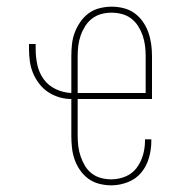

<svg xmlns="http://www.w3.org/2000/svg" viewBox="-20 -548 540 576"><path d="M314 8Q296 8 278 3.5Q260 -1 245.5 -11.5Q231 -22 220.5 -37Q210 -52 204 -69Q198 -86 196 -104Q194 -122 194 -140V-251Q175 -251 157 -256.5Q139 -262 124 -272Q109 -282 97.5 -297Q86 -312 79 -329Q72 -346 69.5 -364.5Q67 -383 67 -401V-416H87V-401Q87 -377 92 -353.5Q97 -330 111 -310.5Q125 -291 147.5 -280.5Q170 -270 194 -269V-380Q194 -398 196 -416Q198 -434 204.5 -451Q211 -468 221.5 -483Q232 -498 246.5 -508.5Q261 -519 279 -523.5Q297 -528 315 -528Q333 -528 351 -523.5Q369 -519 383.5 -508.5Q398 -498 408.5 -483Q419 -468 425 -451Q431 -434 433.5 -416Q436 -398 436 -380V-251H213V-140Q213 -124 215 -108.5Q217 -93 222 -78.5Q227 -64 235 -50.5Q243 -37 255.5 -27.5Q268 -18 283 -14Q298 -10 314 -10Q336 -10 356.5 -18.5Q377 -27 390 -44.5Q403 -62 409 -83Q415 -104 415 -126V-130H434V-125Q434 -100 427 -75Q420 -50 404 -30.5Q388 -11 363.5 -1.5Q339 8 314 8ZM213 -269H417V-380Q417 -396 415 -411.5Q413 -427 408 -441.5Q403 -456 394.5 -469.5Q386 -483 373.5 -492.5Q361 -502 345.5 -506Q330 -510 315 -510Q299 -510 284 -506Q269 -502 256.5 -492.5Q244 -483 235.5 -469.5Q227 -456 222 -441.5Q217 -427 215 -411.5Q213 -396 213 -380Z"/></svg>

Font: Iosevka Term Curly Thin
Style: Regular
Weight: 100
Designer: Belleve Invis
Foundry: Belleve Invis
Version: Version 32.3.0